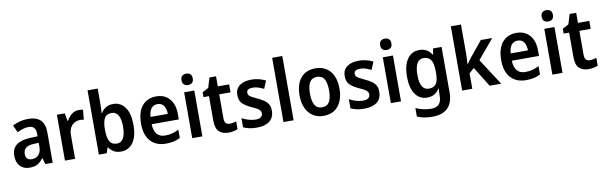

<svg xmlns="http://www.w3.org/2000/svg" viewBox="-57 -1378 7053 2236"><g transform="rotate(-10 3469.0 -260.0)"><path d="M270 -553Q466 -553 466 -364V0H379L357 -74H354Q323 -31 287.5 -10.5Q252 10 192 10Q122 10 80.5 -34.5Q39 -79 39 -158Q39 -242 95 -284.5Q151 -327 262 -331L346 -334V-363Q346 -413 324.5 -436Q303 -459 262 -459Q227 -459 193.5 -448.5Q160 -438 126 -421L87 -507Q126 -528 173 -540.5Q220 -553 270 -553ZM289 -255Q220 -252 191.5 -226.5Q163 -201 163 -157Q163 -118 182.5 -100.5Q202 -83 235 -83Q283 -83 314.5 -115.5Q346 -148 346 -209V-257Z M871 -552Q882 -552 895.5 -551Q909 -550 921 -547L910 -430Q901 -433 888.5 -434.5Q876 -436 867 -436Q810 -436 770.5 -396Q731 -356 731 -280V0H611V-542H704L721 -450H727Q748 -492 785 -522Q822 -552 871 -552Z M1132 -573Q1132 -547 1130.5 -519Q1129 -491 1127 -471H1132Q1155 -508 1190 -530Q1225 -552 1277 -552Q1364 -552 1416.5 -480.5Q1469 -409 1469 -272Q1469 -135 1416.5 -62.5Q1364 10 1275 10Q1223 10 1189.5 -10Q1156 -30 1132 -63H1125L1105 0H1012V-760H1132ZM1242 -452Q1180 -452 1156.5 -409Q1133 -366 1132 -284V-269Q1132 -180 1157 -135Q1182 -90 1244 -90Q1292 -90 1319 -136Q1346 -182 1346 -274Q1346 -363 1319 -407.5Q1292 -452 1242 -452Z M1785 -552Q1886 -552 1943 -486Q2000 -420 2000 -308V-242H1679Q1681 -165 1715 -125Q1749 -85 1812 -85Q1858 -85 1895.5 -95Q1933 -105 1974 -126V-27Q1937 -8 1897 1Q1857 10 1805 10Q1689 10 1623.5 -62Q1558 -134 1558 -267Q1558 -406 1619 -479Q1680 -552 1785 -552ZM1785 -461Q1740 -461 1712.5 -428.5Q1685 -396 1681 -328H1885Q1885 -386 1860.5 -423.5Q1836 -461 1785 -461Z M2177 -752Q2206 -752 2224.5 -736Q2243 -720 2243 -685Q2243 -650 2224.5 -634Q2206 -618 2177 -618Q2147 -618 2128.5 -634Q2110 -650 2110 -685Q2110 -721 2128.5 -736.5Q2147 -752 2177 -752ZM2236 -542V0H2116V-542Z M2576 -90Q2596 -90 2615.5 -94Q2635 -98 2654 -104V-12Q2634 -2 2604.5 4Q2575 10 2543 10Q2475 10 2434 -27.5Q2393 -65 2393 -160V-448H2328V-505L2401 -544L2436 -661H2514V-542H2648V-448H2514V-161Q2514 -90 2576 -90Z M3085 -156Q3085 -74 3031.5 -32Q2978 10 2880 10Q2830 10 2792.5 2Q2755 -6 2721 -22V-130Q2755 -111 2798 -98Q2841 -85 2881 -85Q2925 -85 2945 -101Q2965 -117 2965 -145Q2965 -160 2958 -173Q2951 -186 2928 -201Q2905 -216 2858 -236Q2789 -268 2754.5 -303Q2720 -338 2720 -404Q2720 -476 2772 -514Q2824 -552 2912 -552Q2999 -552 3079 -512L3041 -420Q3008 -436 2977 -446.5Q2946 -457 2911 -457Q2839 -457 2839 -409Q2839 -393 2847.5 -380.5Q2856 -368 2879 -355Q2902 -342 2945 -322Q2987 -303 3018.5 -281.5Q3050 -260 3067.5 -230.5Q3085 -201 3085 -156Z M3315 0H3195V-760H3315Z M3905 -272Q3905 -143 3844 -66.5Q3783 10 3668 10Q3596 10 3543.5 -24.5Q3491 -59 3462 -122.5Q3433 -186 3433 -272Q3433 -404 3494.5 -478Q3556 -552 3670 -552Q3740 -552 3793 -520Q3846 -488 3875.5 -425Q3905 -362 3905 -272ZM3556 -272Q3556 -183 3583 -137Q3610 -91 3670 -91Q3729 -91 3755.5 -137Q3782 -183 3782 -272Q3782 -361 3755.5 -406Q3729 -451 3669 -451Q3610 -451 3583 -406Q3556 -361 3556 -272Z M4355 -156Q4355 -74 4301.5 -32Q4248 10 4150 10Q4100 10 4062.5 2Q4025 -6 3991 -22V-130Q4025 -111 4068 -98Q4111 -85 4151 -85Q4195 -85 4215 -101Q4235 -117 4235 -145Q4235 -160 4228 -173Q4221 -186 4198 -201Q4175 -216 4128 -236Q4059 -268 4024.5 -303Q3990 -338 3990 -404Q3990 -476 4042 -514Q4094 -552 4182 -552Q4269 -552 4349 -512L4311 -420Q4278 -436 4247 -446.5Q4216 -457 4181 -457Q4109 -457 4109 -409Q4109 -393 4117.5 -380.5Q4126 -368 4149 -355Q4172 -342 4215 -322Q4257 -303 4288.5 -281.5Q4320 -260 4337.5 -230.5Q4355 -201 4355 -156Z M4526 -752Q4555 -752 4573.5 -736Q4592 -720 4592 -685Q4592 -650 4573.5 -634Q4555 -618 4526 -618Q4496 -618 4477.5 -634Q4459 -650 4459 -685Q4459 -721 4477.5 -736.5Q4496 -752 4526 -752ZM4585 -542V0H4465V-542Z M4898 -552Q4943 -552 4979.5 -533Q5016 -514 5043 -472H5048L5059 -542H5160V-4Q5160 115 5099 177.5Q5038 240 4914 240Q4863 240 4819.5 232Q4776 224 4736 207V106Q4780 126 4827 136Q4874 146 4920 146Q4979 146 5009.5 113.5Q5040 81 5040 13V0Q5040 -17 5041 -37Q5042 -57 5044 -72H5040Q5013 -28 4976.5 -9Q4940 10 4895 10Q4804 10 4753.5 -64Q4703 -138 4703 -269Q4703 -403 4754.5 -477.5Q4806 -552 4898 -552ZM4930 -451Q4826 -451 4826 -268Q4826 -89 4932 -89Q4989 -89 5016.5 -126Q5044 -163 5044 -250V-271Q5044 -368 5016.5 -409.5Q4989 -451 4930 -451Z M5428 -403Q5428 -374 5426 -345.5Q5424 -317 5422 -289H5424Q5437 -308 5451 -328Q5465 -348 5480 -366L5624 -542H5759L5567 -313L5770 0H5633L5487 -236L5428 -182V0H5308V-760H5428Z M6044 -552Q6145 -552 6202 -486Q6259 -420 6259 -308V-242H5938Q5940 -165 5974 -125Q6008 -85 6071 -85Q6117 -85 6154.5 -95Q6192 -105 6233 -126V-27Q6196 -8 6156 1Q6116 10 6064 10Q5948 10 5882.5 -62Q5817 -134 5817 -267Q5817 -406 5878 -479Q5939 -552 6044 -552ZM6044 -461Q5999 -461 5971.5 -428.5Q5944 -396 5940 -328H6144Q6144 -386 6119.5 -423.5Q6095 -461 6044 -461Z M6436 -752Q6465 -752 6483.5 -736Q6502 -720 6502 -685Q6502 -650 6483.5 -634Q6465 -618 6436 -618Q6406 -618 6387.5 -634Q6369 -650 6369 -685Q6369 -721 6387.5 -736.5Q6406 -752 6436 -752ZM6495 -542V0H6375V-542Z M6835 -90Q6855 -90 6874.5 -94Q6894 -98 6913 -104V-12Q6893 -2 6863.5 4Q6834 10 6802 10Q6734 10 6693 -27.5Q6652 -65 6652 -160V-448H6587V-505L6660 -544L6695 -661H6773V-542H6907V-448H6773V-161Q6773 -90 6835 -90Z"/></g></svg>

Font: Noto Sans Telugu SemiCondensed SemiBold
Style: Regular
Weight: 600
Width: 4
Designer: Jelle Bosma - Monotype Design Team
Foundry: Monotype Imaging Inc.
Version: Version 2.005; ttfautohint (v1.8.4.7-5d5b)